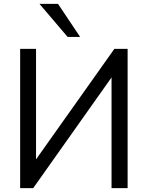

<svg xmlns="http://www.w3.org/2000/svg" viewBox="-20 -971 763 991"><path d="M84 0V-718.8H166V-148.4L570.3 -718.8H638.7V0H555.7V-571.3L151.4 0ZM183.6 -951.2H279.3L393.6 -780.3H329.1Z"/></svg>

Font: Min Sans
Style: Regular
Weight: 400
Designer: Jinseong-Kim, NotoSansCJK, Nunito
Foundry: Jinseong-Kim
Version: Version 1.400;Glyphs 3.1.2 (3151)